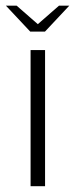

<svg xmlns="http://www.w3.org/2000/svg" viewBox="-46 -643 259 663"><path d="M-25.7 -623.5H11.4L84.6 -559.5L157.8 -623.5H193.4L109.2 -533.8H58.5ZM59.6 -470H109.6V0H59.6Z"/></svg>

Font: Smooch Sans Thin
Style: Regular
Weight: 100
Designer: Robert E. Leuschke
Foundry: Robert E. Leuschke
Version: Version 1.010